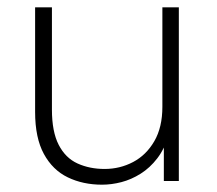

<svg xmlns="http://www.w3.org/2000/svg" viewBox="-20 -495 593 525"><path d="M259 10Q207 10 165.5 -10Q124 -30 100 -74Q76 -118 76 -189V-475H122V-195Q122 -135 140.5 -99Q159 -63 192 -48Q225 -33 266 -33Q308 -33 344 -52Q380 -71 402 -109Q424 -147 424 -203V-475H469V0H428V-126H441Q430 -88 410 -62Q390 -36 364.5 -20Q339 -4 312 3Q285 10 259 10Z"/></svg>

Font: SUSE Thin ExtraLight
Style: Regular
Weight: 250
Version: Version 1.000